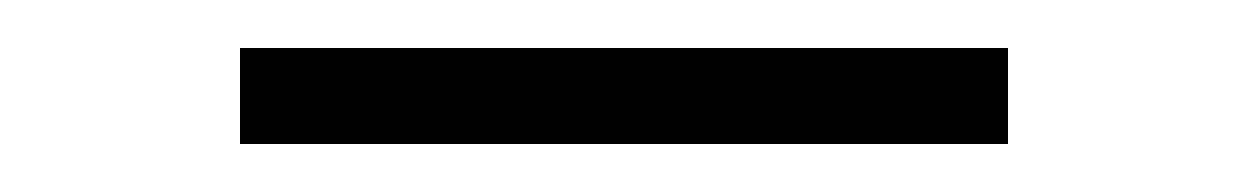

<svg xmlns="http://www.w3.org/2000/svg" viewBox="-20 -320 520 80"><path d="M80 -300H400V-260H80Z"/></svg>

Font: Raigarh
Style: Regular
Weight: 400
Designer: jaikishan Patel
Foundry: MagicType
Version: Version 1.000;FEAKit 1.0